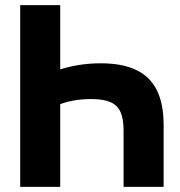

<svg xmlns="http://www.w3.org/2000/svg" viewBox="-20 -725 698 745"><path d="M459.5 0V-218.3Q459.5 -263.1 447.9 -289.8Q436.2 -316.5 408.8 -328.6Q381.5 -340.7 334.5 -340.7Q297.2 -340.7 263.3 -334.5Q229.4 -328.4 196.5 -314.1V-449.9Q235.6 -464.1 279.8 -471.8Q324.1 -479.4 371.5 -479.4Q454.1 -479.4 508.1 -453.7Q562.1 -428 588.5 -375.2Q614.9 -322.3 614.9 -240.8V0ZM58.4 0V-705H213.7V0Z"/></svg>

Font: TikTok Sans Light
Style: Regular
Weight: 300
Version: Version 4.000